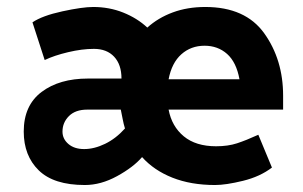

<svg xmlns="http://www.w3.org/2000/svg" viewBox="-20 -518 868 550"><path d="M223 12Q134 12 91 -30Q48 -72 48 -141Q48 -216 99 -254.5Q150 -293 232 -293H328Q328 -333 307 -355.5Q286 -378 249 -378Q215 -378 175 -368.5Q135 -359 108 -346L73 -454Q101 -473 158.5 -485.5Q216 -498 247 -498Q293 -498 333 -482Q373 -466 402 -439Q433 -467 475 -482.5Q517 -498 568 -498Q683 -498 737 -422.5Q791 -347 791 -244V-204H463Q472 -156 506.5 -127.5Q541 -99 599 -99Q633 -99 659 -107.5Q685 -116 720 -132L759 -38Q725 -12 676 0Q627 12 596 12Q527 12 474 -9Q421 -30 387 -68Q362 -39 315.5 -13.5Q269 12 223 12ZM666 -291Q657 -340 630.5 -363.5Q604 -387 566 -387Q527 -387 499.5 -362.5Q472 -338 463 -291ZM159 -141Q159 -120 176 -105.5Q193 -91 221 -91Q250 -91 281 -106Q312 -121 338 -150Q334 -163 331.5 -176.5Q329 -190 326 -204H230Q196 -204 177.5 -185.5Q159 -167 159 -141Z"/></svg>

Font: Palanquin Dark
Style: Regular
Weight: 400
Designer: Pria Ravichandran
Version: Version 1.000